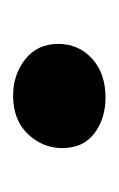

<svg xmlns="http://www.w3.org/2000/svg" viewBox="36 -206 181 293"><g transform="rotate(-90 126.5 -59.5)"><path d="M47 -55Q47 -85 68.5 -107.5Q90 -130 127 -130Q159 -130 182.5 -111.5Q206 -93 206 -61Q206 -30 183.5 -9.5Q161 11 124 11Q92 11 69.5 -6Q47 -23 47 -55Z"/></g></svg>

Font: Cantora One
Style: Regular
Weight: 400
Designer: Pablo Impallari, Rodrigo Fuenzalida
Foundry: Pablo Impallari
Version: Version 1.002; ttfautohint (v0.8) -G 200 -r 50